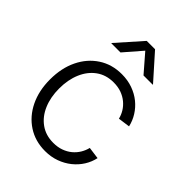

<svg xmlns="http://www.w3.org/2000/svg" viewBox="-217 -852 968 968"><g transform="rotate(45 267.0 -367.5)"><path d="M281.2 10.3Q210.9 10.3 157.2 -24.7Q103.5 -59.6 73.5 -121.3Q43.5 -183.1 43.5 -263.2Q43.5 -344.2 73.5 -406Q103.5 -467.8 157.2 -502.9Q210.9 -538.1 281.2 -538.1Q323.2 -538.1 358.9 -525.4Q394.5 -512.7 421.9 -490.5Q449.2 -468.3 467.3 -439.2Q485.4 -410.2 492.7 -377.4L429.2 -368.7Q424.3 -390.1 412.1 -410.2Q399.9 -430.2 381.1 -445.8Q362.3 -461.4 337.4 -470.5Q312.5 -479.5 281.2 -479.5Q227.5 -479.5 188.7 -451.4Q149.9 -423.3 129.2 -374.5Q108.4 -325.7 108.4 -263.2Q108.4 -201.2 129.2 -152.6Q149.9 -104 188.7 -76.2Q227.5 -48.3 281.2 -48.3Q312.5 -48.3 337.4 -57.4Q362.3 -66.4 381.1 -82Q399.9 -97.7 412.1 -117.9Q424.3 -138.2 429.7 -160.6L493.7 -151.9Q486.8 -119.1 468.5 -89.8Q450.2 -60.5 422.4 -38.1Q394.5 -15.6 358.9 -2.7Q323.2 10.3 281.2 10.3ZM198.7 -610.4H133.3V-612.3L251 -745.1H310.5L428.7 -612.3V-610.4H362.8L280.8 -705.1Z"/></g></svg>

Font: Inter 24pt Light
Style: Regular
Weight: 300
Designer: Rasmus Andersson
Foundry: rsms
Version: Version 4.001;git-66647c0bb